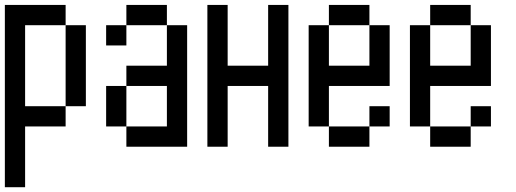

<svg xmlns="http://www.w3.org/2000/svg" viewBox="-20 -687 2123 790"><path d="M0 83.3V-666.7H250V-583.3H83.3V-250H250V-166.7H83.3V83.3ZM333.3 -250H250V-583.3H333.3Z M416.7 -166.7V-333.3H500V-166.7ZM416.7 -500V-583.3H500V-500ZM500 -166.7H666.7V-333.3H500V-416.7H666.7V-583.3H750V-83.3H500ZM500 -583.3V-666.7H666.7V-583.3Z M833.3 -83.3V-666.7H916.7V-416.7H1083.3V-666.7H1166.7V-83.3H1083.3V-333.3H916.7V-83.3Z M1250 -166.7V-583.3H1333.3V-416.7H1500V-583.3H1583.3V-333.3H1333.3V-166.7ZM1333.3 -166.7H1500V-83.3H1333.3ZM1333.3 -583.3V-666.7H1500V-583.3ZM1500 -166.7V-250H1583.3V-166.7Z M1666.7 -166.7V-583.3H1750V-416.7H1916.7V-583.3H2000V-333.3H1750V-166.7ZM1750 -166.7H1916.7V-83.3H1750ZM1750 -583.3V-666.7H1916.7V-583.3ZM1916.7 -166.7V-250H2000V-166.7Z"/></svg>

Font: Galmuri11 Condensed
Style: Regular
Weight: 400
Width: 3
Designer: Lee Minseo (quiple)
Version: Version 2.399;hotconv 1.1.1;makeotfexe 2.6.0 DEVELOPMENT